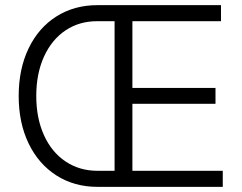

<svg xmlns="http://www.w3.org/2000/svg" viewBox="-20 -727 943 747"><path d="M52.7 -353.5Q52.7 -458.5 91.3 -538.8Q129.9 -619.1 199.5 -663.1Q269 -707 359.4 -707H839.8V-644.5H495.1V-384.8H818.4V-323.2H495.1V-62.5H846.7V0H359.4Q269 0 199.5 -44.4Q129.9 -88.9 91.3 -168.9Q52.7 -249 52.7 -353.5ZM359.4 -62.5H425.8V-644.5H359.4Q289.1 -645 235.1 -608.9Q181.2 -572.8 151.1 -506.6Q121.1 -440.4 121.1 -353.5Q121.1 -267.6 150.9 -201.4Q180.7 -135.3 234.9 -98.9Q289.1 -62.5 359.4 -62.5Z"/></svg>

Font: Pretendard Light
Style: Regular
Weight: 300
Designer: Base glyphs from Inter by Rasmus Andersson; Hangeul glyphs from Noto Sans CJK(Source Han Sans) by Jang Soo-young and Kan
Foundry: Kil Hyung-jin
Version: Version 1.309